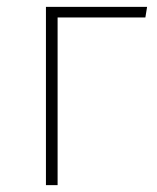

<svg xmlns="http://www.w3.org/2000/svg" viewBox="-20 -540 459 560"><path d="M114 0V-520H409L404 -489H148V0Z"/></svg>

Font: FiraGO UltraLight
Style: Regular
Weight: 200
Designer: bBox Type
Foundry: bBox Type GmbH
Version: Version 1.001